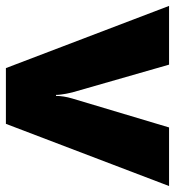

<svg xmlns="http://www.w3.org/2000/svg" viewBox="9 -602 593 651"><g transform="rotate(90 305.5 -276.5)"><path d="M210.9 0 0 -553.2H199.2L293 -226.1Q293.5 -223.6 294.9 -217.8Q296.4 -211.9 297.9 -203.9Q299.3 -195.8 300.5 -186.8Q301.8 -177.7 301.8 -169.9H305.2Q305.2 -195.3 314 -225.1L412.1 -553.2H610.8L399.9 0Z"/></g></svg>

Font: TypoPRO Open Sans
Style: Regular
Weight: 800
Foundry: Ascender Corporation
Version: Version 1.10